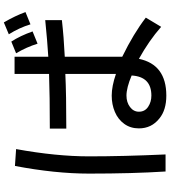

<svg xmlns="http://www.w3.org/2000/svg" viewBox="37 -817 888 1002"><g transform="rotate(-90 481.0 -316.0)"><path d="M803 -714 865 -740Q900 -680 919 -627L855 -601Q837 -660 803 -714ZM704 -676 765 -701Q795 -655 818 -590L754 -564Q736 -622 704 -676ZM675 -35Q645 108 483 108Q408 108 364 72Q312 31 312 -35Q312 -79 335.5 -111.5Q359 -144 398 -160.5Q437 -177 483 -177Q532 -177 596 -155V-419Q491 -414 311 -414V-500Q481 -500 596 -504V-684H686V-508Q769 -513 877 -524V-437Q789 -427 686 -422V-122Q807 -63 890 1L842 81Q769 17 675 -35ZM76 -295Q76 -472 116 -682L204 -676Q166 -467 166 -295Q166 -118 176 104H87Q76 -69 76 -295ZM483 -100Q448 -100 423.5 -81.5Q399 -63 399 -35Q399 -4 424.5 13Q450 30 483 30Q582 30 588 -73Q524 -100 483 -100Z"/></g></svg>

Font: Gmarket Sans TTF Medium
Style: Regular
Weight: 500
Designer: Creative Director : Sungho Lee; Art Director : Kiwoong Choi; Project Manager : Sori Yang, Jongwook Yoon; Font Designer :
Foundry: Sandoll Inc.
Version: Version 1.000;hotconv 1.0.109;makeotfexe 2.5.65596